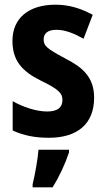

<svg xmlns="http://www.w3.org/2000/svg" viewBox="-20 -577 451 818"><path d="M381 -161C381 -249 331 -291 256 -329C180 -370 166 -381 166 -409C166 -435 184 -450 220 -450C260 -450 298 -433 336 -412L375 -514C323 -542 273 -557 216 -557C103 -557 33 -500 33 -403C33 -319 74 -273 153 -234C234 -195 246 -178 246 -151C246 -119 225 -102 181 -102C133 -102 76 -122 34 -146V-21C80 0 128 10 188 10C311 10 381 -50 381 -161ZM274 72V61H144C141 102 128 172 119 208V221H204C233 175 258 121 274 72Z"/></svg>

Font: Noto Sans Devanagari Condensed
Style: Bold
Weight: 700
Width: 3
Designer: Jelle Bosma - Monotype Design Team
Foundry: Monotype Imaging Inc.
Version: Version 2.004